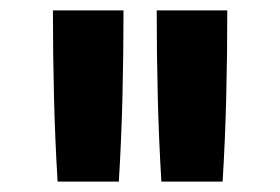

<svg xmlns="http://www.w3.org/2000/svg" viewBox="-20 -792 540 370"><path d="M291 -442Q286 -524 284 -606.5Q282 -689 282 -772H418Q418 -689 416 -606.5Q414 -524 409 -442ZM91 -442Q86 -524 84 -606.5Q82 -689 82 -772H218Q218 -689 216 -606.5Q214 -524 209 -442Z"/></svg>

Font: Iosevka SS18 Extrabold
Style: Regular
Weight: 800
Monospace: yes
Designer: Belleve Invis
Foundry: Belleve Invis
Version: Version 25.1.1; ttfautohint (v1.8.4)